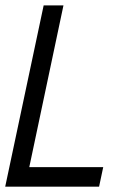

<svg xmlns="http://www.w3.org/2000/svg" viewBox="-22 -704 493 724"><path d="M351.6 0H-2.4L142.6 -683.6H217.3L88.4 -73.7H367.2Z"/></svg>

Font: Anka/Coder Narrow
Style: Italic
Weight: 400
Width: 3
Italic angle: -12°
Monospace: yes
Version: Version 001.100